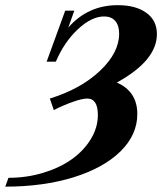

<svg xmlns="http://www.w3.org/2000/svg" viewBox="-65 -696 618 732"><path d="M-44.9 15.6 -32.7 -18.1Q37.6 -18.1 101.1 -37.6Q164.6 -57.1 209.7 -89.6Q254.9 -122.1 281.5 -166Q308.1 -210 308.1 -257.3Q308.1 -320.3 267.6 -320.3Q249 -320.3 213.9 -308.1Q178.7 -295.9 140.1 -276.4L125 -320.3Q243.2 -356.9 316.2 -426Q389.2 -495.1 389.2 -567.4Q389.2 -599.1 374.3 -616.2Q359.4 -633.3 332 -633.3Q284.2 -633.3 231.9 -584.5Q179.7 -535.6 147.9 -460.9H112.8L183.6 -655.3H218.3L195.3 -590.8Q270 -676.3 383.8 -676.3Q452.6 -676.3 492.9 -647.2Q533.2 -618.2 533.2 -565.9Q533.2 -465.3 380.4 -381.3Q458.5 -347.2 458.5 -261.2Q458.5 -182.1 394.3 -118.9Q330.1 -55.7 215.1 -20Q100.1 15.6 -44.9 15.6Z"/></svg>

Font: Elstob 10pt
Style: Bold Italic
Weight: 700
Italic angle: -20°
Designer: Peter S. Baker
Version: Version 1.015